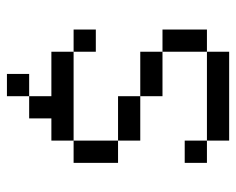

<svg xmlns="http://www.w3.org/2000/svg" viewBox="-82 -458 665 540"><g transform="rotate(90 250.0 -187.5)"><path d="M437.5 -375V-437.5H375V-375ZM250 62.5H187.5V125H250ZM250 62.5H312.5V0H375V-62.5H125V0H250ZM125 -62.5V-125H62.5V-62.5ZM375 -62.5H437.5Q437.5 -62.5 437.5 -187.5H375Q375 -187.5 375 -62.5ZM375 -187.5V-250H250V-187.5ZM250 -250V-312.5H125V-250ZM125 -312.5Q125 -312.5 125 -437.5H62.5Q62.5 -437.5 62.5 -312.5ZM125 -437.5H375V-500H125Z"/></g></svg>

Font: CalcUnifontExMono
Style: Regular
Weight: 500
Version: Version 15.0.06